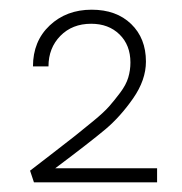

<svg xmlns="http://www.w3.org/2000/svg" viewBox="-20 -782 375 396"><path d="M94 -435H304V-406H50L42 -430Q60 -444 90 -467Q120 -490 135 -502Q150 -514 172 -532Q194 -550 205 -562.5Q216 -575 228 -591Q240 -607 244.5 -622Q249 -637 249 -653Q249 -689 226.5 -711Q204 -733 168 -733Q129 -733 104.5 -708Q80 -683 80 -645H48Q48 -697 82.5 -729.5Q117 -762 169 -762Q220 -762 250.5 -732.5Q281 -703 281 -655Q281 -617 254.5 -579Q228 -541 197 -515Q166 -489 94 -435Z"/></svg>

Font: EauTestSC Light
Style: Regular
Weight: 300
Designer: Christian Thalmann (Catharsis Fonts)
Version: Version 0.001;PS 000.001;hotconv 1.0.88;makeotf.lib2.5.64775